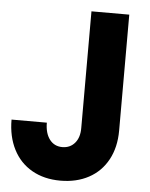

<svg xmlns="http://www.w3.org/2000/svg" viewBox="-52 -763 636 815"><g transform="rotate(5 265.5 -356.0)"><path d="M6.8 -232.4H157.2Q157.2 -187.5 177.2 -161.1Q197.3 -134.8 231.4 -134.8Q264.6 -134.8 284.9 -158.7Q305.2 -182.6 304.7 -223.6V-719.7H465.8V-225.6Q465.8 -154.3 437 -101.3Q408.2 -48.3 356.2 -20.3Q304.2 7.8 235.4 7.8Q166 7.8 114.3 -21.7Q62.5 -51.3 34.7 -105.7Q6.8 -160.2 6.8 -232.4Z"/></g></svg>

Font: Reddit Sans Fudge ExtraBold
Style: Regular
Weight: 800
Designer: Stephen Hutchings
Foundry: Reddit
Version: Version 1.011